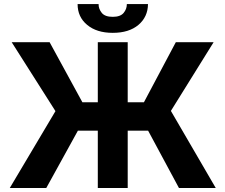

<svg xmlns="http://www.w3.org/2000/svg" viewBox="-20 -938 1125 958"><path d="M256.7 -383.5 38.4 -727.3H227.6L391 -427.9H468V-727.3H617.2V-427.9H698.2L857.2 -727.3H1045.8L832.7 -384.6L1056.5 0H872.9L719.1 -285.9H617.2V0H468V-285.9H368.6L210.9 0H28.8ZM367.2 -917.6H471.9Q471.6 -893.8 487.9 -873.6Q503.9 -854 542.6 -854Q580.6 -854 596.9 -873.6Q612.9 -892.8 612.9 -917.6H718.4Q717.7 -853.7 670.8 -813.9Q623.6 -774.1 542.6 -774.1Q462.4 -774.1 414.8 -813.9Q367.2 -853.3 367.2 -917.6Z"/></svg>

Font: Inter P
Style: Bold
Weight: 700
Designer: Rasmus Andersson
Foundry: rsms
Version: Version 3.018;git-588b23468